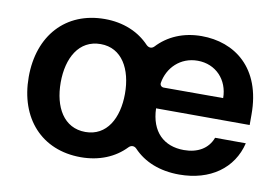

<svg xmlns="http://www.w3.org/2000/svg" viewBox="-65 -657 1110 771"><g transform="rotate(10 490.5 -271.5)"><path d="M951 -276.6C951.7 -468.4 833.5 -552.6 699.6 -552.6C625 -552.6 562.9 -525.2 519.5 -478.3C510.3 -468.8 497.9 -469.1 487.9 -479C443.9 -525.6 380.7 -552.6 305 -552.6C145.6 -552.6 43.7 -439.6 43.7 -270.6C43.7 -101.9 145.6 10.7 305 10.7C380.3 10.7 443.2 -15.6 487.2 -61.8C496.8 -71.7 509.9 -71.7 519.2 -61.8C563.2 -15.3 627.1 10.7 706.3 10.7C833.1 10.7 923.3 -54.3 948.5 -159.4L823.2 -159.8C806.1 -113.6 763.8 -89.5 708.1 -89.5C626.4 -89.5 572.1 -139.6 569.2 -235.1L951 -234.4ZM585.2 -322.4C576 -322.4 568.9 -329.5 570.3 -339.1C580.6 -402 630.3 -452.4 701 -452.4C775.2 -452.4 827.1 -396.7 827.4 -322.4ZM305.8 -92.3C217.3 -92.3 174 -171.2 174 -271C174 -371.1 217.3 -450.6 305.8 -450.6C392.8 -450.6 436.1 -371.1 436.1 -271C436.1 -171.2 392.8 -92.3 305.8 -92.3Z"/></g></svg>

Font: RA Gorm Semi Bold
Style: Regular
Weight: 600
Designer: Rasmus Andersson
Foundry: rsms
Version: Version 3.000;hotconv 1.0.109;makeotfexe 2.5.65596